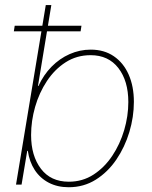

<svg xmlns="http://www.w3.org/2000/svg" viewBox="-20 -748 614 778"><path d="M258.3 10.7Q212.9 10.7 177.7 -7.6Q142.6 -25.9 120.8 -59.1Q99.1 -92.3 92.8 -136.7H90.3L67.4 0H44.9L165.5 -727.5H188L133.8 -399.4H135.7Q156.2 -444.3 188.7 -477.5Q221.2 -510.7 262.2 -528.8Q303.2 -546.9 347.7 -546.9Q402.3 -546.9 441.4 -520Q480.5 -493.2 501.5 -445.6Q522.5 -397.9 522.5 -335Q522.5 -274.4 504.2 -213.1Q485.8 -151.9 451.4 -101.3Q417 -50.8 368.2 -20Q319.3 10.7 258.3 10.7ZM258.8 -11.7Q314.5 -11.7 358.9 -40.5Q403.3 -69.3 434.8 -116.5Q466.3 -163.6 483.2 -220.7Q500 -277.8 500 -334.5Q500 -419.9 459.7 -472.2Q419.4 -524.4 347.2 -524.4Q291 -524.4 246.3 -495.8Q201.7 -467.3 170.2 -419.7Q138.7 -372.1 122.3 -314.9Q106 -257.8 106 -200.7Q106 -116.7 145.8 -64.2Q185.5 -11.7 258.8 -11.7ZM36.1 -621.1 39.6 -643.6H310.1L306.6 -621.1Z"/></svg>

Font: Inter 18pt Thin
Style: Italic
Weight: 250
Italic angle: -9.3988°
Version: Version 4.001;git-66647c0bb